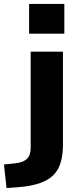

<svg xmlns="http://www.w3.org/2000/svg" viewBox="-81 -757 408 970"><path d="M66 -587V-737H244V-587ZM-48 193 -61 74 -4 68Q35 64 54.5 46Q74 28 74 -10V-496H237V-26Q237 24 226 62.5Q215 101 189.5 127Q164 153 119.5 168.5Q75 184 8 189Z"/></svg>

Font: Nunito Sans 10pt SemiExpanded ExtraBold
Style: Regular
Weight: 800
Width: 6
Designer: Vernon Adams
Foundry: Vernon Adams
Version: Version 3.101;gftools[0.9.27]